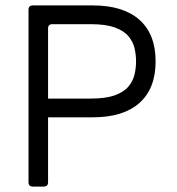

<svg xmlns="http://www.w3.org/2000/svg" viewBox="-20 -687 653 707"><path d="M157 -255V-16Q157 0 141 0H101Q85 0 85 -16V-651Q85 -667 101 -667H322Q434 -667 493.5 -614Q553 -561 553 -461Q553 -361 493.5 -308Q434 -255 322 -255ZM157 -324H313Q369 -324 402.5 -336Q436 -348 453 -368.5Q470 -389 475.5 -413Q481 -437 481 -461Q481 -485 475.5 -509Q470 -533 453 -553.5Q436 -574 402.5 -586Q369 -598 313 -598H173Q157 -598 157 -582Z"/></svg>

Font: Pitagon Sans
Style: Regular
Weight: 400
Designer: Travis Tran
Foundry: Pitagon
Version: Version 1.001; ttfautohint (v1.8.4.7-5d5b);gftools[0.9.26]